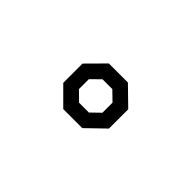

<svg xmlns="http://www.w3.org/2000/svg" viewBox="-15 -991 631 631"><g transform="rotate(45 300.0 -676.0)"><path d="M255 -781.5 194 -720V-630.5L255 -569.5H343.5L406.5 -630.5V-720L343.5 -781.5ZM277 -730H322.5L354.5 -699V-652L322.5 -621H277L245 -652.5V-698.5Z"/></g></svg>

Font: Kode
Style: Regular
Weight: 400
Monospace: yes
Designer: Isa Ozler
Foundry: Kadena LLC
Version: Version 1.000;gftools[0.9.28]